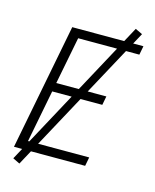

<svg xmlns="http://www.w3.org/2000/svg" viewBox="-121 -828 793 985"><g transform="rotate(15 275.0 -335.0)"><path d="M29 0 159 -670H537L528 -623H203L154 -372H420L411 -325H145L91 -47H416L407 0ZM78 76 41 58 476 -746 514 -728Z"/></g></svg>

Font: Lode Dark Term
Style: Italic
Weight: 400
Italic angle: -11°
Monospace: yes
Designer: Belleve Invis
Foundry: Belleve Invis
Version: Version 29.2.0